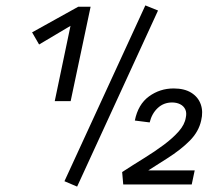

<svg xmlns="http://www.w3.org/2000/svg" viewBox="-20 -684 806 712"><path d="M183 -309 246 -610 290 -617 125 -519 99 -564 270 -659H316L242 -309ZM266 8 219 -12 519 -664 566 -645ZM433 -46Q473 -72 513.5 -97Q554 -122 587.5 -147Q621 -172 643 -197Q665 -222 669 -248Q673 -266 667 -278.5Q661 -291 648 -297.5Q635 -304 618 -304Q587 -304 565 -283.5Q543 -263 535 -230L480 -237Q492 -297 532.5 -326.5Q573 -356 624 -356Q664 -356 689.5 -340Q715 -324 724.5 -297Q734 -270 726 -237Q717 -196 684 -162.5Q651 -129 599 -96Q547 -63 481 -21L508 -52H702L691 0H437Z"/></svg>

Font: Ysabeau Infant Medium
Style: Italic
Weight: 500
Italic angle: -12°
Designer: Christian Thalmann (Catharsis Fonts)
Version: Version 2.001;gftools[0.9.30]; featfreeze: ss01,ss02,lnum